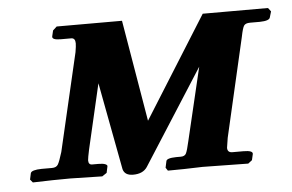

<svg xmlns="http://www.w3.org/2000/svg" viewBox="-39 -488 829 545"><g transform="rotate(-5 375.0 -215.0)"><path d="M140.1 -434.1H326.2L375 -145Q486.8 -323.2 556.2 -434.1H742.2L750 -423.8L745.1 -407.2Q743.2 -397.5 715.8 -397H688Q674.8 -397 670.4 -390.4Q666 -383.8 661.1 -358.9L596.2 -77.1Q592.3 -53.2 591.8 -48.8Q591.8 -34.7 606.9 -35.2H637.2Q665 -35.2 663.1 -24.9L659.2 -7.8L647.9 1L518.1 -1Q461.9 1 418.9 1L413.1 -7.8L417 -25.9Q418 -34.7 445.8 -35.2H459Q470.2 -35.2 474.1 -43Q478 -50.8 483.9 -77.1L533.2 -285.2L359.9 -14.2Q347.7 3.9 319.8 3.9Q295.9 3.9 291 -14.2L244.1 -263.2L201.2 -78.1Q196.3 -55.2 195.8 -47.9Q195.8 -34.7 207 -35.2H224.1Q237.3 -35.2 243.7 -32.5Q250 -29.8 249 -25.9L245.1 -7.8L231.9 1L141.1 -1Q94.2 -1 34.2 1L26.9 -7.8L30.8 -25.9Q33.7 -34.7 62 -35.2H91.8Q104 -35.2 108.9 -43Q113.8 -50.8 122.1 -78.1L187 -356.9Q189.9 -374 189.9 -381.8Q189.9 -397 178.2 -397H148.9Q123 -397 125 -407.2L128.9 -423.8Z"/></g></svg>

Font: Linux Libertine O
Style: Semibold Italic
Weight: 600
Italic angle: -11.5°
Designer: Philipp H. Poll
Foundry: Philipp H. Poll
Version: Version 5.1.2